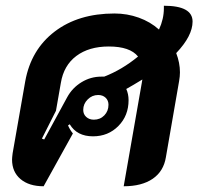

<svg xmlns="http://www.w3.org/2000/svg" viewBox="-20 -640 691 669"><path d="M594 -455Q607 -421 607 -388Q607 -374 604 -357L558 -92Q550 -43 512 -17Q474 9 411 9L474 -351L476 -363Q440 -341 420 -330Q428 -312 428 -291Q428 -237 392.5 -201Q357 -165 304 -165Q248 -165 223 -207L217 -203Q224 -187 234 -175L132 9Q81 9 51.5 -16Q22 -41 22 -84Q22 -90 24 -106L68 -357Q88 -467 170.5 -530Q253 -593 379 -593Q423 -593 463.5 -578.5Q504 -564 534 -537Q551 -574 551 -611V-620Q651 -620 651 -565Q651 -515 594 -455ZM333 -373H343Q405 -397 461 -443Q433 -478 359 -478Q290 -478 246 -445Q202 -412 192 -351L175 -254L126 -157L134 -154L214 -301Q232 -334 264 -353.5Q296 -373 333 -373ZM358 -275Q358 -290 348 -299.5Q338 -309 322 -309Q301 -309 285.5 -293.5Q270 -278 270 -257Q270 -242 280.5 -232.5Q291 -223 307 -223Q329 -223 343.5 -238Q358 -253 358 -275Z"/></svg>

Font: K2D ExtraBold
Style: Italic
Weight: 800
Italic angle: -10°
Designer: Katatrad Aksorn Co.,Ltd.
Foundry: Cadson Demak Co.,Ltd.
Version: Version 1.000; ttfautohint (v1.6)